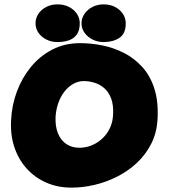

<svg xmlns="http://www.w3.org/2000/svg" viewBox="-20 -854 774 881"><path d="M308 7Q245 7 192.5 -16Q140 -39 102.5 -80.5Q65 -122 46 -178.5Q27 -235 31 -303Q34 -371 57.5 -434Q81 -497 122 -547Q163 -597 220 -626.5Q277 -656 347 -656Q398 -656 450 -645.5Q502 -635 549 -611Q596 -587 632.5 -547Q669 -507 688 -448.5Q707 -390 703 -310Q700 -246 674.5 -195.5Q649 -145 608.5 -107Q568 -69 517.5 -43.5Q467 -18 413 -5.5Q359 7 308 7ZM344 -176Q365 -176 386 -182Q407 -188 426.5 -200.5Q446 -213 462 -231.5Q478 -250 488 -275Q498 -300 499 -331Q501 -373 490 -402Q479 -431 459.5 -448.5Q440 -466 415 -474Q390 -482 364 -482Q339 -482 316 -469Q293 -456 275.5 -433.5Q258 -411 247.5 -381Q237 -351 235 -318Q233 -274 246 -242Q259 -210 284.5 -193Q310 -176 344 -176ZM456 -661Q428 -661 405 -672.5Q382 -684 368 -703.5Q354 -723 354 -747Q354 -771 368 -791Q382 -811 405 -822.5Q428 -834 456 -834Q484 -834 507 -822.5Q530 -811 543.5 -791Q557 -771 557 -747Q557 -699 527.5 -680Q498 -661 456 -661ZM244 -661Q216 -661 193 -672.5Q170 -684 156.5 -703.5Q143 -723 143 -747Q143 -771 156.5 -791Q170 -811 193 -822.5Q216 -834 244 -834Q273 -834 296 -822.5Q319 -811 332.5 -791Q346 -771 346 -747Q346 -715 332.5 -696Q319 -677 296 -669Q273 -661 244 -661Z"/></svg>

Font: Sour Gummy Black
Style: Regular
Weight: 900
Designer: Stefie Justprince
Foundry: Eifetstype
Version: Version 1.000